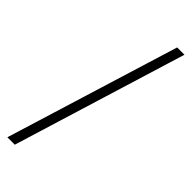

<svg xmlns="http://www.w3.org/2000/svg" viewBox="-312 -806 1005 1005"><g transform="rotate(45 190.0 -303.5)"><path d="M15 177 311 -784H365L70 177Z"/></g></svg>

Font: Noto Serif TC SemiBold
Style: Regular
Weight: 600
Version: Version 2.002-H1;hotconv 1.1.0;makeotfexe 2.6.0